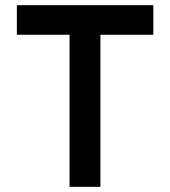

<svg xmlns="http://www.w3.org/2000/svg" viewBox="-20 -720 656 740"><path d="M248 0V-586H45V-700H571V-586H367V0Z"/></svg>

Font: Overpass Mono Light
Style: Regular
Weight: 300
Monospace: yes
Designer: Delve Withrington, Dave Bailey
Foundry: Delve Fonts LLC
Version: Version 4.000